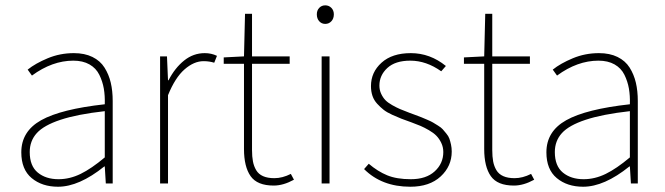

<svg xmlns="http://www.w3.org/2000/svg" viewBox="-20 -690 2500 722"><path d="M198.2 12.2Q138.2 12.2 99.1 -20.3Q60.1 -52.7 60.1 -117.2Q60.1 -196.3 134.8 -238Q209.5 -279.8 374 -297.9Q375 -330.1 370.4 -356.9Q365.7 -383.8 353.5 -408.7Q341.3 -433.6 316.4 -447.8Q291.5 -461.9 255.9 -461.9Q176.3 -461.9 100.1 -405.8L84 -428.2Q113.3 -451.7 159.4 -470.9Q205.6 -490.2 257.8 -490.2Q298.3 -490.2 327.6 -475.8Q356.9 -461.4 373 -435.8Q389.2 -410.2 396.5 -379.2Q403.8 -348.1 403.8 -310.1V0H377.9L374 -64H372.1Q277.3 12.2 198.2 12.2ZM200.2 -16.1Q242.2 -16.1 283.2 -36.1Q324.2 -56.2 374 -98.1V-272Q270 -260.3 207.5 -239.5Q145 -218.8 118.4 -189.5Q91.8 -160.2 91.8 -118.2Q91.8 -65.9 122.1 -41Q152.3 -16.1 200.2 -16.1Z M582 0V-478H607.9L611.8 -388.2H613.8Q637.7 -434.6 672.4 -462.4Q707 -490.2 750 -490.2Q774.9 -490.2 795.9 -480L785.6 -454.1Q767.1 -460 745.6 -460Q709.5 -460 674.1 -429.2Q638.7 -398.4 611.8 -332V0Z M1009.3 7.8Q947.3 7.8 922.4 -27.6Q897.5 -63 897.5 -129.9V-450.2H821.3V-474.1L897.5 -478L901.4 -638.2H927.7V-478H1069.3V-450.2H927.7V-126Q927.7 -100.6 931.2 -82.8Q934.6 -64.9 943.4 -50Q952.1 -35.2 969.2 -27.6Q986.3 -20 1011.7 -20Q1042 -20 1073.7 -36.1L1085.4 -14.2Q1045.4 7.8 1009.3 7.8Z M1189.5 0V-478H1219.2V0ZM1171.4 -636.2Q1171.4 -650.9 1180.4 -660.4Q1189.5 -669.9 1203.1 -669.9Q1216.8 -669.9 1226.1 -660.4Q1235.4 -650.9 1235.4 -636.2Q1235.4 -620.1 1226.1 -610.1Q1216.8 -600.1 1203.1 -600.1Q1189.5 -600.1 1180.4 -610.1Q1171.4 -620.1 1171.4 -636.2Z M1522.9 12.2Q1415.5 12.2 1349.1 -54.2L1366.7 -74.2Q1400.4 -45.4 1436 -30.8Q1471.7 -16.1 1524.9 -16.1Q1582.5 -16.1 1614.7 -45.7Q1647 -75.2 1647 -118.2Q1647 -136.7 1639.4 -152.6Q1631.8 -168.5 1621.1 -179.4Q1610.4 -190.4 1593 -200.4Q1575.7 -210.4 1561.3 -216.6Q1546.9 -222.7 1526.9 -230Q1502.9 -238.3 1489.3 -243.7Q1475.6 -249 1455.1 -258.3Q1434.6 -267.6 1422.6 -277.1Q1410.6 -286.6 1398.4 -299.8Q1386.2 -313 1380.6 -329.6Q1375 -346.2 1375 -366.2Q1375 -418.5 1414.8 -454.3Q1454.6 -490.2 1524.9 -490.2Q1597.2 -490.2 1656.7 -441.9L1639.2 -421.9Q1583 -461.9 1522.9 -461.9Q1466.3 -461.9 1436.5 -434.3Q1406.7 -406.7 1406.7 -368.2Q1406.7 -351.6 1413.3 -337.4Q1419.9 -323.2 1429 -313.7Q1438 -304.2 1454.8 -294.7Q1471.7 -285.2 1484.4 -279.8Q1497.1 -274.4 1519 -266.1Q1523.4 -264.6 1541.5 -257.8Q1559.6 -251 1565.2 -248.8Q1570.8 -246.6 1586.7 -239.7Q1602.5 -232.9 1608.4 -229.2Q1614.3 -225.6 1627 -217.8Q1639.6 -210 1644.8 -203.9Q1649.9 -197.8 1658.2 -188Q1666.5 -178.2 1669.9 -168.5Q1673.3 -158.7 1676 -146.2Q1678.7 -133.8 1678.7 -120.1Q1678.7 -64.9 1637 -26.4Q1595.2 12.2 1522.9 12.2Z M1912.6 7.8Q1850.6 7.8 1825.7 -27.6Q1800.8 -63 1800.8 -129.9V-450.2H1724.6V-474.1L1800.8 -478L1804.7 -638.2H1831.1V-478H1972.7V-450.2H1831.1V-126Q1831.1 -100.6 1834.5 -82.8Q1837.9 -64.9 1846.7 -50Q1855.5 -35.2 1872.6 -27.6Q1889.6 -20 1915 -20Q1945.3 -20 1977.1 -36.1L1988.8 -14.2Q1948.7 7.8 1912.6 7.8Z M2172.9 12.2Q2112.8 12.2 2073.7 -20.3Q2034.7 -52.7 2034.7 -117.2Q2034.7 -196.3 2109.4 -238Q2184.1 -279.8 2348.6 -297.9Q2349.6 -330.1 2345 -356.9Q2340.3 -383.8 2328.1 -408.7Q2315.9 -433.6 2291 -447.8Q2266.1 -461.9 2230.5 -461.9Q2150.9 -461.9 2074.7 -405.8L2058.6 -428.2Q2087.9 -451.7 2134 -470.9Q2180.2 -490.2 2232.4 -490.2Q2272.9 -490.2 2302.2 -475.8Q2331.5 -461.4 2347.7 -435.8Q2363.8 -410.2 2371.1 -379.2Q2378.4 -348.1 2378.4 -310.1V0H2352.5L2348.6 -64H2346.7Q2252 12.2 2172.9 12.2ZM2174.8 -16.1Q2216.8 -16.1 2257.8 -36.1Q2298.8 -56.2 2348.6 -98.1V-272Q2244.6 -260.3 2182.1 -239.5Q2119.6 -218.8 2093 -189.5Q2066.4 -160.2 2066.4 -118.2Q2066.4 -65.9 2096.7 -41Q2127 -16.1 2174.8 -16.1Z"/></svg>

Font: Source Sans 3 ExtraLight
Style: Regular
Weight: 200
Designer: Paul D. Hunt
Foundry: Adobe
Version: Version 3.052;hotconv 1.1.0;makeotfexe 2.6.0